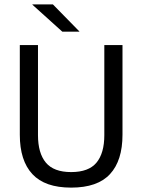

<svg xmlns="http://www.w3.org/2000/svg" viewBox="-20 -845 650 877"><path d="M305 12Q185 12 127.8 -49.8Q70.5 -111.5 70.5 -229.5V-639H153.5V-227.5Q153.5 -145.5 189.5 -102.2Q225.5 -59 305 -59Q385 -59 420.8 -102.2Q456.5 -145.5 456.5 -227.5V-639H539.5V-229.5Q539.5 -111.5 482.5 -49.8Q425.5 12 305 12ZM221.5 -825 342.5 -701.5V-700.5H264.5L128 -823.5V-825Z"/></svg>

Font: Anek Gujarati Medium
Style: Regular
Weight: 400
Version: Version 1.003